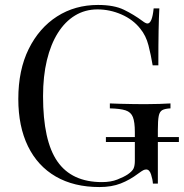

<svg xmlns="http://www.w3.org/2000/svg" viewBox="-20 -742 743 776"><path d="M376 -722Q441 -722 481 -702.5Q521 -683 556 -657Q569 -647 576 -647Q595 -647 601 -708H624Q622 -671 621 -618Q620 -565 620 -478H597Q590 -520 580 -559Q570 -598 547 -626Q518 -663 471 -683.5Q424 -704 374 -704Q324 -704 283.5 -679.5Q243 -655 214 -609Q185 -563 169.5 -498.5Q154 -434 154 -353Q154 -173 212 -89.5Q270 -6 392 -6Q428 -6 454.5 -16.5Q481 -27 496 -37Q515 -50 520 -61.5Q525 -73 525 -92V-208Q525 -249 517 -269Q509 -289 487.5 -296Q466 -303 424 -304V-324Q442 -323 466 -322.5Q490 -322 516.5 -321.5Q543 -321 565 -321Q598 -321 624.5 -322Q651 -323 669 -324V-304Q647 -303 636 -297Q625 -291 621.5 -273Q618 -255 618 -218V0H598Q597 -17 590.5 -37Q584 -57 571 -57Q565 -57 559 -54Q553 -51 538 -40Q505 -15 468 -0.5Q431 14 382 14Q279 14 205.5 -28.5Q132 -71 93 -151Q54 -231 54 -342Q54 -459 96 -544Q138 -629 210.5 -675.5Q283 -722 376 -722ZM408 -168V-188H703V-168Z"/></svg>

Font: Playfair Display
Style: Regular
Weight: 400
Designer: Claus Eggers Sørensen
Foundry: Claus Eggers Sørensen
Version: Version 1.203